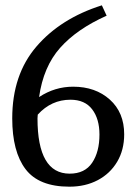

<svg xmlns="http://www.w3.org/2000/svg" viewBox="-20 -695 510 722"><path d="M26 -250Q26 -414 117 -520Q208 -626 363 -675L381 -636Q269 -586 206 -515Q143 -444 127 -330Q186 -369 255 -369Q339 -369 393 -320.5Q447 -272 447 -190Q447 -131 420.5 -86.5Q394 -42 347.5 -17.5Q301 7 241 7Q126 7 76 -59Q26 -125 26 -250ZM354 -189Q354 -248 326.5 -284Q299 -320 245 -320Q173 -320 122 -264L121 -250Q121 -42 242 -42Q299 -42 326.5 -83Q354 -124 354 -189Z"/></svg>

Font: Caladea
Style: Regular
Weight: 400
Designer: Carolina Giovagnoli and Andres Torresi
Foundry: Carolina Giovagnoli & Andres Torresi
Version: Version 1.001